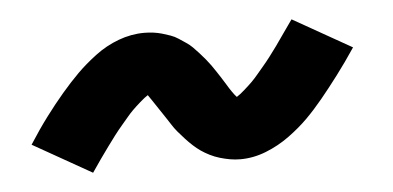

<svg xmlns="http://www.w3.org/2000/svg" viewBox="-30 -459 661 323"><g transform="rotate(-5 300.0 -298.0)"><path d="M116 -184 17 -240Q33 -265 48 -285Q63 -305 77.5 -322Q92 -339 106 -353Q120 -367 138.5 -381Q157 -395 178.5 -403Q200 -411 222 -411Q230 -411 237.5 -410Q245 -409 252 -407Q259 -405 266 -402.5Q273 -400 279 -396Q285 -392 291 -388Q297 -384 301.5 -379.5Q306 -375 311.5 -369Q317 -363 321.5 -357.5Q326 -352 330 -346.5Q334 -341 337.5 -335.5Q341 -330 345 -324Q349 -318 352.5 -312Q356 -306 360.5 -299.5Q365 -293 368 -290Q373 -293 381.5 -300.5Q390 -308 395 -313Q400 -318 405 -324Q410 -330 416 -337Q422 -344 428.5 -352.5Q435 -361 441.5 -370Q448 -379 455.5 -390Q463 -401 471 -412L570 -356Q554 -332 538.5 -311.5Q523 -291 509 -274Q495 -257 481 -243Q467 -229 448.5 -215.5Q430 -202 408.5 -193.5Q387 -185 365 -185Q356 -185 347.5 -186.5Q339 -188 330.5 -190.5Q322 -193 314 -197Q306 -201 299.5 -205.5Q293 -210 287 -215.5Q281 -221 275 -227.5Q269 -234 263.5 -240.5Q258 -247 254 -253.5Q250 -260 245.5 -266.5Q241 -273 235.5 -281.5Q230 -290 225.5 -296.5Q221 -303 219 -306Q214 -303 205.5 -295.5Q197 -288 192 -283Q187 -278 182 -272Q177 -266 171 -259Q165 -252 158.5 -243.5Q152 -235 145.5 -226Q139 -217 131.5 -206.5Q124 -196 116 -184Z"/></g></svg>

Font: Iosevka Curly Slab ExObl
Style: Bold
Weight: 700
Width: 7
Italic angle: -9°
Monospace: yes
Designer: Belleve Invis
Foundry: Belleve Invis
Version: Version 11.0.0; ttfautohint (v1.8.3)